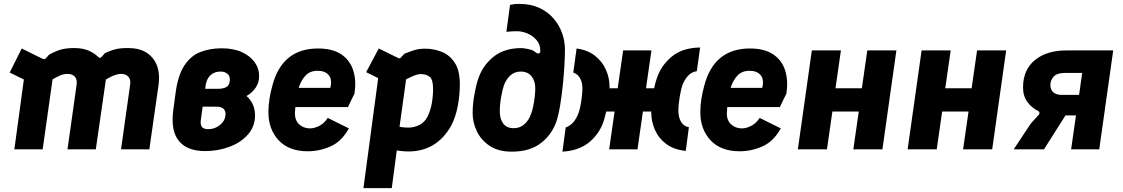

<svg xmlns="http://www.w3.org/2000/svg" viewBox="-20 -770 5789 990"><path d="M54 0 103 -360 30 -396 92 -520 199 -467Q210 -462 217 -470L233 -488Q273 -510 302 -516.5Q331 -523 371 -522Q411 -521 439.5 -508Q468 -495 488 -475Q496 -467 505 -478L521 -496Q558 -513 584 -518Q610 -523 647 -522Q727 -521 768.5 -469Q810 -417 797 -328L750 0H604L651 -333Q655 -360 642 -374.5Q629 -389 604 -389Q573 -389 526 -360L474 0H328L375 -333Q379 -360 366 -374.5Q353 -389 328 -389Q309 -389 291.5 -381.5Q274 -374 251 -361L200 0Z M1037 9Q946 9 903 -42.5Q860 -94 873 -199L885 -288Q897 -381 930 -431.5Q963 -482 1012.5 -501.5Q1062 -521 1123 -521Q1184 -521 1227.5 -501Q1271 -481 1294 -448Q1317 -415 1316 -376Q1316 -344 1298 -317.5Q1280 -291 1251 -275Q1295 -236 1295 -175Q1295 -118 1258.5 -76.5Q1222 -35 1163 -13Q1104 9 1037 9ZM1118 -401Q1085 -401 1065.5 -382.5Q1046 -364 1041 -333L1038 -312H1103Q1132 -312 1148.5 -322Q1165 -332 1165 -359Q1166 -379 1152 -390Q1138 -401 1118 -401ZM1054 -104Q1089 -104 1116 -127Q1143 -150 1143 -184Q1141 -220 1096 -220H1025L1015 -148Q1013 -125 1022 -114.5Q1031 -104 1054 -104Z M1567 10Q1470 10 1417 -46.5Q1364 -103 1364 -192Q1364 -227 1369.5 -260.5Q1375 -294 1384 -327Q1434 -520 1620 -520Q1695 -520 1740 -489.5Q1785 -459 1801.5 -406.5Q1818 -354 1808 -288L1774 -218H1503Q1502 -205 1501 -191Q1499 -151 1522 -129.5Q1545 -108 1578 -108Q1601 -108 1626.5 -121Q1652 -134 1670 -162L1779 -108Q1742 -41 1685 -15.5Q1628 10 1567 10ZM1618 -405Q1579 -405 1556 -381Q1533 -357 1520 -317H1683Q1694 -359 1675.5 -382Q1657 -405 1618 -405Z M1854 200 1930 -367 1868 -398 1933 -520 2033 -471Q2043 -467 2047 -473L2065 -493Q2090 -503 2106.5 -508.5Q2123 -514 2137.5 -516.5Q2152 -519 2172 -519Q2216 -519 2257 -503Q2298 -487 2324.5 -447Q2351 -407 2351 -335Q2351 -280 2340.5 -224Q2330 -168 2307 -123Q2232 11 2085 11Q2064 11 2033 7L2026 5L2000 200ZM2085 -112Q2116 -112 2143 -126Q2170 -140 2184 -168Q2200 -200 2206.5 -237Q2213 -274 2213 -312Q2213 -359 2196 -373.5Q2179 -388 2149 -388Q2136 -388 2120 -382Q2104 -376 2074 -361L2040 -116Q2064 -112 2085 -112Z M2619 12Q2550 12 2505.5 -17.5Q2461 -47 2439 -92.5Q2417 -138 2417 -187Q2417 -227 2424.5 -273.5Q2432 -320 2444 -358Q2466 -429 2522.5 -475.5Q2579 -522 2667 -522Q2678 -522 2696.5 -518.5Q2715 -515 2728 -510L2745 -498Q2754 -492 2760 -495Q2766 -498 2766 -508Q2766 -541 2746.5 -563.5Q2727 -586 2699.5 -597.5Q2672 -609 2647 -609Q2641 -609 2625 -608.5Q2609 -608 2591 -606L2610 -745Q2624 -748 2635 -749Q2646 -750 2656 -750Q2716 -750 2760.5 -729.5Q2805 -709 2834.5 -674.5Q2864 -640 2878.5 -598.5Q2893 -557 2893 -515Q2893 -478 2890 -428Q2887 -378 2881.5 -326Q2876 -274 2868.5 -228Q2861 -182 2852 -153Q2830 -81 2772 -34.5Q2714 12 2619 12ZM2629 -109Q2661 -109 2684 -129.5Q2707 -150 2718 -182Q2724 -196 2729 -220Q2734 -244 2737 -269.5Q2740 -295 2740 -315Q2740 -353 2720.5 -377Q2701 -401 2665 -401Q2633 -401 2611 -380.5Q2589 -360 2578 -329Q2571 -309 2564 -269.5Q2557 -230 2557 -196Q2557 -156 2575 -132.5Q2593 -109 2629 -109Z M2880 12 2897 -113Q2920 -121 2935.5 -139Q2951 -157 2961 -182Q2967 -196 2972 -220Q2977 -244 2980 -269.5Q2983 -295 2983 -315Q2983 -345 2971 -366.5Q2959 -388 2936 -396L2953 -520Q3011 -512 3048.5 -482Q3086 -452 3104.5 -410Q3123 -368 3123 -323Q3123 -319 3123 -315H3165L3193 -510H3339L3311 -315H3353Q3358 -340 3365 -361Q3387 -431 3443 -477.5Q3499 -524 3590 -525L3573 -403Q3546 -399 3528 -379.5Q3510 -360 3499 -332Q3492 -312 3485 -272.5Q3478 -233 3478 -199Q3478 -165 3491.5 -142Q3505 -119 3532 -114L3516 8Q3455 2 3415.5 -27.5Q3376 -57 3357 -100.5Q3338 -144 3338 -190Q3338 -193 3338 -195H3295L3267 0H3121L3149 -195H3106Q3101 -173 3095 -153Q3075 -85 3021 -39Q2967 7 2880 12Z M3794 10Q3697 10 3644 -46.5Q3591 -103 3591 -192Q3591 -227 3596.5 -260.5Q3602 -294 3611 -327Q3661 -520 3847 -520Q3922 -520 3967 -489.5Q4012 -459 4028.5 -406.5Q4045 -354 4035 -288L4001 -218H3730Q3729 -205 3728 -191Q3726 -151 3749 -129.5Q3772 -108 3805 -108Q3828 -108 3853.5 -121Q3879 -134 3897 -162L4006 -108Q3969 -41 3912 -15.5Q3855 10 3794 10ZM3845 -405Q3806 -405 3783 -381Q3760 -357 3747 -317H3910Q3921 -359 3902.5 -382Q3884 -405 3845 -405Z M4094 0 4166 -510H4316L4288 -315H4424L4452 -510H4602L4530 0H4380L4408 -195H4272L4244 0Z M4660 0 4732 -510H4882L4854 -315H4990L5018 -510H5168L5096 0H4946L4974 -195H4838L4810 0Z M5207 0 5295 -133 5336 -178Q5341 -183 5339.5 -189.5Q5338 -196 5333 -198Q5302 -212 5278.5 -243Q5255 -274 5255 -318Q5255 -410 5316 -460Q5377 -510 5478 -510H5720L5648 0H5503L5528 -175H5474L5363 0ZM5451 -281H5544L5560 -394H5474Q5429 -394 5412.5 -374.5Q5396 -355 5396 -332Q5396 -307 5411.5 -294Q5427 -281 5451 -281Z"/></svg>

Font: Finlandica
Style: Bold Italic
Weight: 700
Italic angle: -8°
Designer: Niklas Ekholm, Juho Hiilivirta, Jaakko Suomalainen
Foundry: Helsinki Type Studio
Version: Version 1.064; ttfautohint (v1.8.4.7-5d5b)